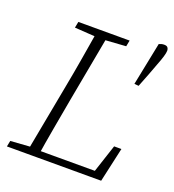

<svg xmlns="http://www.w3.org/2000/svg" viewBox="-130 -814 830 915"><g transform="rotate(20 285.0 -356.0)"><path d="M547 -712Q560 -712 565 -705.5Q570 -699 570 -690Q570 -679 564 -659Q558 -639 547.5 -612.5Q537 -586 526 -555L499 -486L477 -488L521 -706Q528 -709 534 -710.5Q540 -712 547 -712ZM8 0 14 -30 129 -38H137L131 0ZM105 0 173 -362Q188 -440 201 -518Q214 -596 227 -674H283L216 -312Q202 -234 188 -156Q174 -78 162 0ZM119 -643 125 -674H385L379 -643L260 -635H241ZM134 0 139 -34H467L431 -2L488 -175H525L486 0Z"/></g></svg>

Font: Source Serif 4 18pt Light
Style: Italic
Weight: 300
Italic angle: -12°
Designer: Frank Grießhammer
Foundry: Adobe Systems Incorporated
Version: Version 4.004;hotconv 1.0.116;makeotfexe 2.5.65601